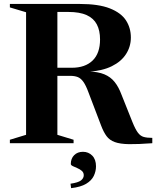

<svg xmlns="http://www.w3.org/2000/svg" viewBox="-20 -725 791 972"><path d="M343.5 -382Q411 -382 448.8 -418.5Q486.5 -455 486.5 -525.5Q486.5 -570.5 470.2 -601.5Q454 -632.5 418.8 -648.5Q383.5 -664.5 326 -664.5H144L170 -705H383Q479.5 -705 536.2 -682.5Q593 -660 617.8 -621.8Q642.5 -583.5 642.5 -535Q642.5 -489.5 618.2 -451.5Q594 -413.5 546 -389.8Q498 -366 426.5 -362V-363.5Q476.5 -362 508.2 -348.8Q540 -335.5 560.2 -310.2Q580.5 -285 595 -246L650.5 -107Q665 -71 677.8 -53.8Q690.5 -36.5 707.5 -31.8Q724.5 -27 751 -27V0Q678.5 5.5 633 4.8Q587.5 4 561 -5.8Q534.5 -15.5 519.5 -35.8Q504.5 -56 492 -89L428 -257Q415 -292.5 402.2 -310.5Q389.5 -328.5 373.8 -334.8Q358 -341 336 -341H166L139.5 -382ZM270.5 -705V-42.5L352.5 -17.5V0H30V-17.5L112 -42.5V-663L30 -687.5V-705ZM337 205Q375.5 199.5 389.8 188.5Q404 177.5 404 162Q404 148.5 394.2 140Q384.5 131.5 371.2 126Q358 120.5 348.2 115.8Q338.5 111 338.5 105Q338.5 77.5 355.5 60.5Q372.5 43.5 400 43.5Q428 43.5 447 62.8Q466 82 466 117Q466 142 454.8 165.5Q443.5 189 416 205.5Q388.5 222 340 227.5Z"/></svg>

Font: Newsreader 60pt SemiBold
Style: Regular
Weight: 600
Designer: Hugues Gentile
Foundry: Production Type
Version: Version 1.003